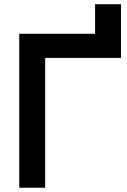

<svg xmlns="http://www.w3.org/2000/svg" viewBox="-20 -878 596 898"><path d="M70 0V-720H424.7V-858.3H545.8V-607.2H191.2V0Z"/></svg>

Font: Vela Sans GX ExtLt
Style: Regular
Weight: 200
Designer: Principal design: Mikhail Sharanda - project Manrope.
Design modification: Ravid Balaliev
Foundry: Mikhail Sharanda
Version: Version 1.001